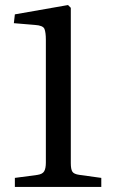

<svg xmlns="http://www.w3.org/2000/svg" viewBox="-20 -742 447 762"><path d="M39 0V-36L129 -48Q149 -51 155.5 -62.5Q162 -74 162 -97V-584Q162 -613 156.5 -627Q151 -641 119 -643L35 -650L39 -685L250 -722L261 -711V-94Q261 -71 267 -61Q273 -51 295 -48L382 -36V0Z"/></svg>

Font: Literata 36pt
Style: Regular
Weight: 400
Designer: Latin by Veronika Burian and Jose Scaglione. Greek by Irene Vlachou. Cyrillic by Vera Evstafieva.
Foundry: TypeTogether
Version: Version 3.002